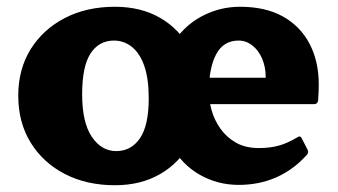

<svg xmlns="http://www.w3.org/2000/svg" viewBox="-20 -533 1000 568"><path d="M320 15Q236 15 171.5 -18.5Q107 -52 70.5 -111.5Q34 -171 34 -250Q34 -328 70.5 -387Q107 -446 171.5 -479.5Q236 -513 320 -513Q397 -513 454 -480Q511 -447 543 -387.5Q575 -328 575 -250Q575 -171 543.5 -111.5Q512 -52 454.5 -18.5Q397 15 320 15ZM324 -86Q368 -86 394 -124Q420 -162 420 -242Q420 -300 407 -337.5Q394 -375 370.5 -394Q347 -413 317 -413Q273 -413 248 -375Q223 -337 223 -254Q223 -171 251.5 -128.5Q280 -86 324 -86ZM686 14Q624 14 571 -16Q518 -46 485 -105Q452 -164 452 -251Q452 -337 485.5 -395Q519 -453 573.5 -483Q628 -513 690 -513Q765 -513 816.5 -484.5Q868 -456 895.5 -404Q923 -352 923 -283Q923 -272 922.5 -260.5Q922 -249 921 -235Q919 -225 910 -225H587V-303H794L766 -290Q766 -295 766 -298Q766 -301 766 -305Q766 -335 755.5 -359.5Q745 -384 726.5 -398.5Q708 -413 686 -413Q641 -413 619.5 -372.5Q598 -332 598 -262Q598 -236 606 -207Q614 -178 632 -152.5Q650 -127 678 -111Q706 -95 746 -95Q778 -95 804 -102Q830 -109 860 -127Q869 -133 873 -123L890 -90Q894 -81 887 -74Q847 -30 796.5 -8Q746 14 686 14Z"/></svg>

Font: Hahmlet ExtraBold
Style: Regular
Weight: 800
Designer: Minjoo Ham & Mark Frömberg
Foundry: hypertype
Version: Version 1.002